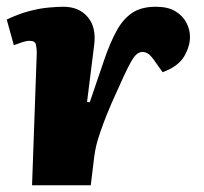

<svg xmlns="http://www.w3.org/2000/svg" viewBox="-24 -549 605 569"><path d="M85 -393Q85 -405 82.5 -416.5Q80 -428 64 -428Q54 -428 42 -424Q30 -420 17 -415L-4 -491Q29 -507 60.5 -515.5Q92 -524 119 -526.5Q146 -529 164 -529Q210 -529 236 -498.5Q262 -468 255 -415L234 -247L242 -246L286 -375Q303 -424 322 -458.5Q341 -493 368 -511Q395 -529 438 -529Q474 -529 496 -515.5Q518 -502 528.5 -481.5Q539 -461 539 -440Q539 -411 521.5 -381.5Q504 -352 458 -335L438 -363Q426 -381 417.5 -388Q409 -395 398 -395Q390 -395 382.5 -389.5Q375 -384 365.5 -368Q356 -352 342.5 -322.5Q329 -293 307 -244Q292 -209 282.5 -183.5Q273 -158 267 -138.5Q261 -119 258 -102Q255 -85 253 -66L245 0H71Z"/></svg>

Font: Literata ExtraBold
Style: Italic
Weight: 800
Italic angle: -2°
Designer: Latin by Veronika Burian and Jose Scaglione. Greek by Irene Vlachou. Cyrillic by Vera Evstafieva
Foundry: TypeTogether
Version: Version 3.002